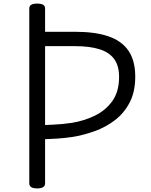

<svg xmlns="http://www.w3.org/2000/svg" viewBox="-20 -1035 843 1069"><path d="M187 14Q165 14 154 7Q143 0 143 -14V-988Q143 -1002 154 -1008.5Q165 -1015 187 -1015Q209 -1015 220 -1008.5Q231 -1002 231 -988V-858H400Q509 -858 583 -833Q657 -808 695 -753Q733 -698 733 -608Q733 -524 702 -464.5Q671 -405 620 -366Q569 -327 506.5 -304.5Q444 -282 380 -272Q338 -266 300 -263.5Q262 -261 231 -260V-14Q231 0 220 7Q209 14 187 14ZM231 -339Q252 -340 276.5 -341Q301 -342 327 -344.5Q353 -347 380 -351Q448 -362 508 -391Q568 -420 605.5 -472.5Q643 -525 643 -607Q643 -669 615.5 -706.5Q588 -744 533.5 -761Q479 -778 400 -778H231Z"/></svg>

Font: Playwrite ES
Style: Regular
Weight: 400
Designer: Veronika Burian, José Scaglione
Foundry: TypeTogether
Version: Version 1.002